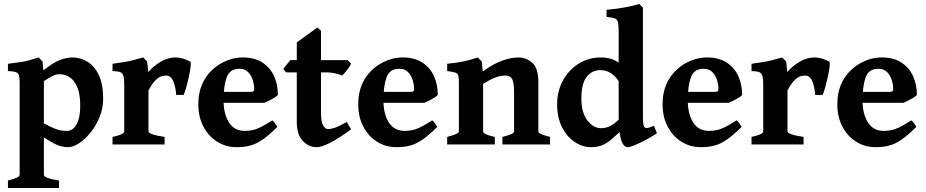

<svg xmlns="http://www.w3.org/2000/svg" viewBox="-20 -736 4718 978"><path d="M326.2 13.7Q299.3 13.7 272.7 2.9Q246.1 -7.8 203.6 -36.1V154.8Q203.6 162.1 220.7 169.4Q237.8 176.8 280.8 183.6V221.7H20.5V183.6Q80.1 169.4 80.1 154.8V-314.5Q80.1 -337.9 77.4 -350.3Q74.7 -362.8 62.3 -367.9Q49.8 -373 20.5 -374V-411.1Q60.1 -416 85.4 -419.9Q110.8 -423.8 131.3 -429.4Q151.9 -435.1 176.3 -443.4L196.8 -422.9L200.7 -377.4Q253.4 -418.9 287.6 -431.2Q321.8 -443.4 347.7 -443.4Q389.6 -443.4 425.5 -421.6Q461.4 -399.9 483.4 -353.3Q505.4 -306.6 505.4 -231.9Q505.4 -185.1 487.8 -141.1Q470.2 -97.2 442.4 -62.3Q414.6 -27.3 383.5 -6.8Q352.5 13.7 326.2 13.7ZM285.2 -357.9Q274.4 -357.9 266.1 -356.2Q257.8 -354.5 244.1 -347.2Q230.5 -339.8 203.6 -323.2V-107.4Q237.8 -89.4 258.3 -81.3Q278.8 -73.2 292.7 -71.3Q306.6 -69.3 320.8 -69.3Q351.6 -69.3 370.1 -102.5Q388.7 -135.7 388.7 -196.8Q388.7 -257.8 373.3 -293Q357.9 -328.1 334 -343Q310.1 -357.9 285.2 -357.9Z M949.2 -421.9Q953.6 -419.4 951.2 -397.7Q948.7 -376 942.4 -346.9Q936 -317.9 928.7 -291.5Q921.4 -265.1 915.5 -252.4H877.4Q875.5 -290 863.3 -320.6Q851.1 -351.1 826.7 -351.1Q815.9 -351.1 802.2 -347.2Q788.6 -343.3 772.2 -327.4Q755.9 -311.5 736.3 -275.4V-66.4Q736.3 -59.6 755.9 -52.2Q775.4 -44.9 818.4 -38.6V0H553.2V-38.6Q612.8 -51.3 612.8 -66.4V-303.2Q612.8 -333.5 609.6 -345.5Q606.4 -357.4 602.1 -361.8Q596.2 -368.2 587.6 -370.4Q579.1 -372.6 553.2 -374V-411.1Q591.3 -416.5 615 -420.4Q638.7 -424.3 659.4 -429.7Q680.2 -435.1 709 -443.4L729.5 -422.9L735.4 -368.7Q760.3 -398.9 797.6 -421.1Q835 -443.4 874.5 -443.4Q893.1 -443.4 912.8 -437.5Q932.6 -431.6 949.2 -421.9Z M1395.5 -252.4Q1387.7 -243.2 1364.7 -230.7Q1341.8 -218.3 1327.1 -212.4H1046.4L1046.9 -268.1H1257.3Q1268.1 -268.1 1271.5 -271.5Q1274.9 -274.9 1274.9 -284.7Q1274.9 -303.7 1267.8 -327.4Q1260.7 -351.1 1244.1 -368.4Q1227.5 -385.7 1198.7 -385.7Q1150.9 -385.7 1134.8 -342.5Q1118.7 -299.3 1118.7 -225.1Q1118.7 -155.8 1146 -112.5Q1173.3 -69.3 1226.6 -69.3Q1245.6 -69.3 1263.9 -72.8Q1282.2 -76.2 1306.4 -87.6Q1330.6 -99.1 1366.7 -123Q1372.6 -119.6 1381.8 -106.7Q1391.1 -93.8 1393.1 -89.8Q1350.1 -47.4 1317.6 -24.9Q1285.2 -2.4 1254.2 5.6Q1223.1 13.7 1184.6 13.7Q1130.9 13.7 1086.7 -13.9Q1042.5 -41.5 1016.4 -90.8Q990.2 -140.1 990.2 -205.1Q990.2 -328.1 1082.5 -397.9Q1107.9 -417 1143.1 -430.2Q1178.2 -443.4 1216.3 -443.4Q1276.4 -443.4 1316.2 -417.7Q1356 -392.1 1375.7 -348.9Q1395.5 -305.7 1395.5 -252.4Z M1768.6 -77.1Q1703.1 -29.8 1660.4 -8.1Q1617.7 13.7 1593.8 13.7Q1551.8 13.7 1521.7 -18.8Q1491.7 -51.3 1491.7 -115.7V-367.2H1437L1422.9 -384.8L1458.5 -429.7H1491.7V-520L1596.2 -595.7L1615.2 -579.6V-429.7H1751L1768.6 -411.6Q1760.3 -395 1746.1 -377Q1731.9 -358.9 1722.7 -351.1Q1711.9 -356.4 1689.9 -361.8Q1668 -367.2 1647.9 -367.2H1615.2V-160.2Q1615.2 -115.2 1626 -96.9Q1636.7 -78.6 1650.4 -78.6Q1666.5 -78.6 1687 -85.7Q1707.5 -92.8 1746.1 -114.7Z M2210 -252.4Q2202.1 -243.2 2179.2 -230.7Q2156.2 -218.3 2141.6 -212.4H1860.8L1861.3 -268.1H2071.8Q2082.5 -268.1 2085.9 -271.5Q2089.4 -274.9 2089.4 -284.7Q2089.4 -303.7 2082.3 -327.4Q2075.2 -351.1 2058.6 -368.4Q2042 -385.7 2013.2 -385.7Q1965.3 -385.7 1949.2 -342.5Q1933.1 -299.3 1933.1 -225.1Q1933.1 -155.8 1960.4 -112.5Q1987.8 -69.3 2041 -69.3Q2060.1 -69.3 2078.4 -72.8Q2096.7 -76.2 2120.8 -87.6Q2145 -99.1 2181.2 -123Q2187 -119.6 2196.3 -106.7Q2205.6 -93.8 2207.5 -89.8Q2164.6 -47.4 2132.1 -24.9Q2099.6 -2.4 2068.6 5.6Q2037.6 13.7 1999 13.7Q1945.3 13.7 1901.1 -13.9Q1856.9 -41.5 1830.8 -90.8Q1804.7 -140.1 1804.7 -205.1Q1804.7 -328.1 1897 -397.9Q1922.4 -417 1957.5 -430.2Q1992.7 -443.4 2030.8 -443.4Q2090.8 -443.4 2130.6 -417.7Q2170.4 -392.1 2190.2 -348.9Q2210 -305.7 2210 -252.4Z M2539.1 0V-38.6Q2572.3 -46.9 2585.4 -53.5Q2598.6 -60.1 2598.6 -66.4V-264.6Q2598.6 -314 2589.1 -332.5Q2579.6 -351.1 2553.7 -351.1Q2534.2 -351.1 2509.8 -343.5Q2485.4 -335.9 2440.9 -309.1V-66.4Q2440.9 -51.3 2500.5 -38.6V0H2257.8V-38.6Q2317.4 -53.7 2317.4 -66.4V-314.5Q2317.4 -338.9 2314.7 -350.1Q2312 -361.3 2299.8 -366Q2287.6 -370.6 2257.8 -374V-411.1Q2305.7 -416 2341.8 -423.3Q2377.9 -430.7 2413.6 -443.4L2434.1 -422.9L2439 -372.1Q2496.6 -413.1 2541 -428.2Q2585.4 -443.4 2621.1 -443.4Q2660.6 -443.4 2691.4 -416Q2722.2 -388.7 2722.2 -319.3V-66.4Q2722.2 -60.1 2734.1 -54Q2746.1 -47.9 2781.7 -38.6V0Z M3326.2 -57.1Q3298.3 -38.6 3267.3 -22.2Q3236.3 -5.9 3211.9 3.9Q3187.5 13.7 3179.2 13.7Q3153.8 13.7 3142.6 -28.1Q3131.3 -69.8 3131.3 -144V-569.8Q3131.3 -604 3128.4 -620.1Q3125.5 -636.2 3112.5 -641.8Q3099.6 -647.5 3069.8 -649.4V-686Q3124.5 -690.9 3168.5 -699.5Q3212.4 -708 3236.3 -715.8L3254.9 -697.3V-145Q3254.9 -112.3 3257.6 -100.6Q3260.3 -88.9 3265.6 -85.9Q3271 -83 3279.1 -84Q3287.1 -85 3311 -95.7ZM3165 -92.3Q3125 -51.8 3097.7 -28.6Q3070.3 -5.4 3046.1 4.2Q3022 13.7 2990.2 13.7Q2947.3 13.7 2907.7 -12.5Q2868.2 -38.6 2843 -87.6Q2817.9 -136.7 2817.9 -205.1Q2817.9 -270 2846.4 -324Q2875 -377.9 2925.8 -410.6Q2976.6 -443.4 3042.5 -443.4Q3069.8 -443.4 3097.9 -434.3Q3126 -425.3 3161.6 -392.6Q3161.6 -364.7 3155.5 -345.5Q3149.4 -326.2 3134.8 -317.4Q3117.2 -346.2 3093 -362.5Q3068.8 -378.9 3037.6 -378.9Q2996.6 -378.9 2969 -345.2Q2941.4 -311.5 2941.4 -233.4Q2941.4 -162.1 2972.2 -122.6Q3002.9 -83 3041 -83Q3066.9 -83 3089.1 -94.5Q3111.3 -106 3143.6 -137.2Q3147.5 -135.3 3152.3 -125.2Q3157.2 -115.2 3160.9 -105Q3164.6 -94.7 3165 -92.3Z M3760.3 -252.4Q3752.4 -243.2 3729.5 -230.7Q3706.5 -218.3 3691.9 -212.4H3411.1L3411.6 -268.1H3622.1Q3632.8 -268.1 3636.2 -271.5Q3639.6 -274.9 3639.6 -284.7Q3639.6 -303.7 3632.6 -327.4Q3625.5 -351.1 3608.9 -368.4Q3592.3 -385.7 3563.5 -385.7Q3515.6 -385.7 3499.5 -342.5Q3483.4 -299.3 3483.4 -225.1Q3483.4 -155.8 3510.7 -112.5Q3538.1 -69.3 3591.3 -69.3Q3610.4 -69.3 3628.7 -72.8Q3647 -76.2 3671.1 -87.6Q3695.3 -99.1 3731.4 -123Q3737.3 -119.6 3746.6 -106.7Q3755.9 -93.8 3757.8 -89.8Q3714.8 -47.4 3682.4 -24.9Q3649.9 -2.4 3618.9 5.6Q3587.9 13.7 3549.3 13.7Q3495.6 13.7 3451.4 -13.9Q3407.2 -41.5 3381.1 -90.8Q3355 -140.1 3355 -205.1Q3355 -328.1 3447.3 -397.9Q3472.7 -417 3507.8 -430.2Q3543 -443.4 3581.1 -443.4Q3641.1 -443.4 3680.9 -417.7Q3720.7 -392.1 3740.5 -348.9Q3760.3 -305.7 3760.3 -252.4Z M4204.1 -421.9Q4208.5 -419.4 4206.1 -397.7Q4203.6 -376 4197.3 -346.9Q4190.9 -317.9 4183.6 -291.5Q4176.3 -265.1 4170.4 -252.4H4132.3Q4130.4 -290 4118.2 -320.6Q4106 -351.1 4081.5 -351.1Q4070.8 -351.1 4057.1 -347.2Q4043.5 -343.3 4027.1 -327.4Q4010.7 -311.5 3991.2 -275.4V-66.4Q3991.2 -59.6 4010.7 -52.2Q4030.3 -44.9 4073.2 -38.6V0H3808.1V-38.6Q3867.7 -51.3 3867.7 -66.4V-303.2Q3867.7 -333.5 3864.5 -345.5Q3861.3 -357.4 3856.9 -361.8Q3851.1 -368.2 3842.5 -370.4Q3834 -372.6 3808.1 -374V-411.1Q3846.2 -416.5 3869.9 -420.4Q3893.6 -424.3 3914.3 -429.7Q3935.1 -435.1 3963.9 -443.4L3984.4 -422.9L3990.2 -368.7Q4015.1 -398.9 4052.5 -421.1Q4089.8 -443.4 4129.4 -443.4Q4147.9 -443.4 4167.7 -437.5Q4187.5 -431.6 4204.1 -421.9Z M4650.4 -252.4Q4642.6 -243.2 4619.6 -230.7Q4596.7 -218.3 4582 -212.4H4301.3L4301.8 -268.1H4512.2Q4522.9 -268.1 4526.4 -271.5Q4529.8 -274.9 4529.8 -284.7Q4529.8 -303.7 4522.7 -327.4Q4515.6 -351.1 4499 -368.4Q4482.4 -385.7 4453.6 -385.7Q4405.8 -385.7 4389.6 -342.5Q4373.5 -299.3 4373.5 -225.1Q4373.5 -155.8 4400.9 -112.5Q4428.2 -69.3 4481.4 -69.3Q4500.5 -69.3 4518.8 -72.8Q4537.1 -76.2 4561.3 -87.6Q4585.4 -99.1 4621.6 -123Q4627.4 -119.6 4636.7 -106.7Q4646 -93.8 4647.9 -89.8Q4605 -47.4 4572.5 -24.9Q4540 -2.4 4509 5.6Q4478 13.7 4439.5 13.7Q4385.7 13.7 4341.6 -13.9Q4297.4 -41.5 4271.2 -90.8Q4245.1 -140.1 4245.1 -205.1Q4245.1 -328.1 4337.4 -397.9Q4362.8 -417 4397.9 -430.2Q4433.1 -443.4 4471.2 -443.4Q4531.2 -443.4 4571 -417.7Q4610.8 -392.1 4630.6 -348.9Q4650.4 -305.7 4650.4 -252.4Z"/></svg>

Font: Namdhinggo ExtraBold
Style: Regular
Weight: 800
Designer: Victor Gaultney
Foundry: SIL International
Version: Version 3.001